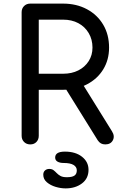

<svg xmlns="http://www.w3.org/2000/svg" viewBox="-20 -801 667 1065"><path d="M148 0Q127 0 113.5 -13.5Q100 -27 100 -48V-733Q100 -754 113.5 -767.5Q127 -781 148 -781H330Q404 -781 462 -750Q520 -719 552.5 -664Q585 -609 585 -537Q585 -469 552.5 -416Q520 -363 462 -333Q404 -303 330 -303H195V-48Q195 -27 182 -13.5Q169 0 148 0ZM564 0Q550 0 540 -5.5Q530 -11 522 -23L338 -319L432 -345L601 -73Q618 -46 606 -23Q594 0 564 0ZM195 -392H330Q378 -392 414.5 -410.5Q451 -429 472 -462Q493 -495 493 -537Q493 -582 472 -617.5Q451 -653 414.5 -672.5Q378 -692 330 -692H195ZM344 244Q317 244 288.5 235.5Q260 227 240 210Q220 193 220 168Q220 153 229.5 144.5Q239 136 253 136Q268 136 277 143Q286 150 294.5 159Q303 168 315.5 175Q328 182 351 182Q380 182 393 173Q406 164 406 144Q406 125 388 114Q370 103 333 103Q312 103 299 95.5Q286 88 286 73Q286 40 340 40Q399 40 435 68.5Q471 97 471 141Q471 189 434.5 216.5Q398 244 344 244Z"/></svg>

Font: Comfortaa SemiBold
Style: Regular
Weight: 600
Designer: Johan Aakerlund
Foundry: Johan Aakerlund
Version: Version 3.104; ttfautohint (v1.8.1.43-b0c9)